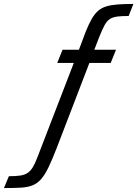

<svg xmlns="http://www.w3.org/2000/svg" viewBox="-207 -762 696 973"><path d="M-187 191 -162 131Q-126 131 -103.5 127.5Q-81 124 -66.5 114Q-52 104 -40.5 85Q-29 66 -17 34L167 -443H83L110 -510H193L228 -603Q243 -640 257.5 -665.5Q272 -691 289.5 -706.5Q307 -722 331.5 -729.5Q356 -737 389.5 -739.5Q423 -742 469 -742L445 -681Q409 -681 386.5 -678Q364 -675 349 -665Q334 -655 322.5 -633.5Q311 -612 296 -575L271 -510H381L354 -443H246L80 -11Q57 48 39 85.5Q21 123 2 145Q-17 167 -41.5 177Q-66 187 -101 189Q-136 191 -187 191Z"/></svg>

Font: Saira SemiCondensed
Style: Italic
Weight: 400
Width: 4
Italic angle: -12°
Designer: Hector Gatti with collaboration of the Omnibus-Type team
Foundry: Omnibus-Type
Version: Version 1.101